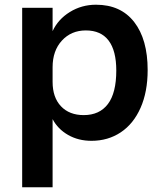

<svg xmlns="http://www.w3.org/2000/svg" viewBox="-20 -584 679 814"><path d="M74 -551H203V-452Q226 -502 276 -533Q326 -564 387 -564Q492 -564 549 -490.5Q606 -417 606 -287Q606 -195 576 -127Q546 -59 492 -23Q438 13 368 13Q312 13 268.5 -12Q225 -37 203 -79V210H74ZM335 -96Q402 -96 437.5 -143Q473 -190 473 -285Q473 -369 440.5 -412Q408 -455 344 -455Q282 -455 242.5 -412Q203 -369 203 -299V-237Q203 -171 238.5 -133.5Q274 -96 335 -96Z"/></svg>

Font: Application Semibold
Style: Regular
Weight: 600
Designer: Wei Huang
Foundry: Wei Huang
Version: Version 0.012